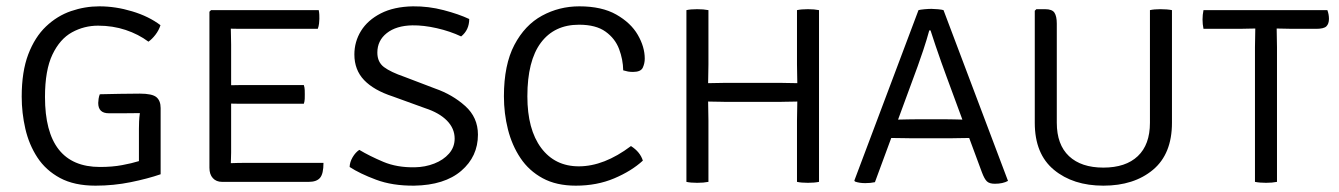

<svg xmlns="http://www.w3.org/2000/svg" viewBox="-20 -574 4225 606"><path d="M295 -276.5Q326.5 -277 357.5 -277.8Q388.5 -278.5 421.5 -278.5Q460.5 -278.5 473.8 -267.2Q487 -256 487 -233V-24Q446.5 -10 392.5 1Q338.5 12 281.5 12Q214.5 12 169.5 -12.2Q124.5 -36.5 98 -77Q71.5 -117.5 60 -167.5Q48.5 -217.5 48.5 -269Q48.5 -348 69.2 -402.5Q90 -457 125.2 -490.5Q160.5 -524 204.2 -539Q248 -554 293.5 -554Q345 -554 397.2 -538.2Q449.5 -522.5 486.5 -494.5Q481.5 -478.5 470.5 -464.2Q459.5 -450 448.5 -442.5Q417 -466 376.5 -479.5Q336 -493 289.5 -493Q245.5 -493 207.2 -472Q169 -451 145.5 -401.8Q122 -352.5 122 -268Q122 -47 295.5 -47Q334.5 -47 365.2 -52.8Q396 -58.5 418.5 -65.5V-167.5Q418.5 -177.5 419 -190.5Q419.5 -203.5 421.5 -217Q395.5 -216.5 370 -216.5Q344.5 -216.5 323.5 -216.5Q290 -216.5 290 -249Q290 -254 291.2 -262.2Q292.5 -270.5 295 -276.5Z M1001 -60Q1001 -25.5 990.2 -12.8Q979.5 0 954.5 0H681Q662.5 0 651.8 -11.8Q641 -23.5 641 -44.5V-537L646 -542H986Q987.5 -534.5 987.8 -527.5Q988 -520.5 988 -514.5Q988 -508.5 987 -499.8Q986 -491 983 -483H762.5Q751.5 -483 737.2 -483Q723 -483 708.5 -483.5Q708.5 -474 709 -461Q709.5 -448 709.5 -433V-305Q724 -305.5 738 -305.5Q752 -305.5 762.5 -305.5H939Q941.5 -298 941.8 -289.5Q942 -281 942 -276Q942 -270 941.8 -262Q941.5 -254 939 -246.5H762.5Q752 -246.5 738 -246.5Q724 -246.5 709.5 -247V-92.5Q709.5 -83.5 709 -73Q708.5 -62.5 708.5 -59Q729.5 -60 763 -60Z M1083.5 -47Q1084 -62.5 1093 -77.8Q1102 -93 1114 -101Q1146.5 -81.5 1189.8 -63.2Q1233 -45 1289 -46Q1322 -46.5 1350.8 -57.8Q1379.5 -69 1397.2 -89.2Q1415 -109.5 1415 -136.5Q1415 -168.5 1390.8 -193.2Q1366.5 -218 1322 -232.5L1220 -269.5Q1160 -289 1129.2 -321.2Q1098.5 -353.5 1098.5 -402Q1098.5 -442.5 1119.5 -476.5Q1140.5 -510.5 1182 -531.8Q1223.5 -553 1283.5 -554Q1332.5 -554.5 1380.2 -542Q1428 -529.5 1461 -514Q1461 -479.5 1435.5 -459Q1400.5 -475.5 1358.8 -485Q1317 -494.5 1281.5 -494Q1230.5 -493 1200.8 -469.5Q1171 -446 1171 -408Q1171 -378 1192 -362.2Q1213 -346.5 1256.5 -331.5L1353.5 -294.5Q1408 -275.5 1448.2 -239.5Q1488.5 -203.5 1488.5 -149Q1488.5 -80 1435.8 -34.8Q1383 10.5 1287 12Q1218.5 12.5 1167 -6.8Q1115.5 -26 1083.5 -47Z M1947 -352Q1946.5 -386 1934 -419.2Q1921.5 -452.5 1891.2 -474.2Q1861 -496 1807.5 -496Q1729.5 -496 1687 -439Q1644.5 -382 1644.5 -270Q1644.5 -165.5 1688 -107.2Q1731.5 -49 1807 -49Q1886.5 -49 1971.5 -113Q2000.5 -94.5 2009 -67Q1973 -34 1918.5 -11Q1864 12 1797.5 12Q1736 12 1692.8 -11.5Q1649.5 -35 1622.8 -75Q1596 -115 1583.2 -165.5Q1570.5 -216 1570.5 -270Q1570.5 -369.5 1603.5 -432.2Q1636.5 -495 1690.8 -524.5Q1745 -554 1808.5 -554Q1879.5 -554 1925.2 -528Q1971 -502 1993 -464Q2015 -426 2015 -389Q2015 -374 2008.8 -360.5Q2002.5 -347 1978 -347Q1969 -347 1962.2 -348.2Q1955.5 -349.5 1947 -352Z M2216 0Q2201 3 2180.5 3Q2159.5 3 2146.5 0V-542Q2159.5 -545 2180.5 -545Q2201 -545 2216 -542V-370.5Q2216 -353 2215.5 -340Q2215 -327 2215 -311.5Q2218.5 -311.5 2230.5 -311.8Q2242.5 -312 2254.2 -312.2Q2266 -312.5 2269 -312.5H2442.5Q2445.5 -312.5 2457.2 -312.2Q2469 -312 2481 -311.8Q2493 -311.5 2496.5 -311.5Q2496.5 -327 2496 -340Q2495.5 -353 2495.5 -370.5V-542Q2509 -545 2530 -545Q2550.5 -545 2565 -542V0Q2550.5 3 2530 3Q2509 3 2495.5 0V-193.5Q2495.5 -210.5 2496 -223.8Q2496.5 -237 2496.5 -253.5Q2493 -253.5 2481 -253.2Q2469 -253 2457.2 -252.8Q2445.5 -252.5 2442.5 -252.5H2269Q2266 -252.5 2254.2 -252.8Q2242.5 -253 2230.5 -253.2Q2218.5 -253.5 2215 -253.5Q2215 -237 2215.5 -223.8Q2216 -210.5 2216 -193.5Z M2860.5 -137.5Q2857.5 -137.5 2844.2 -137.8Q2831 -138 2815.8 -138.2Q2800.5 -138.5 2793 -138.5L2741.5 1Q2728 4 2711 4Q2692 4 2678.5 -1L2676.5 -4L2879 -542Q2884 -543.5 2897.5 -544.8Q2911 -546 2920 -546Q2928 -546 2941 -544.8Q2954 -543.5 2958 -542L3161.5 -3Q3145 6 3120 6Q3103 6 3095 -1.5Q3087 -9 3079 -30.5L3039 -138.5Q3032.5 -138.5 3018.5 -138.2Q3004.5 -138 2992 -137.8Q2979.5 -137.5 2977 -137.5ZM2876.5 -365 2814.5 -196.5Q2825 -197 2845.5 -197.2Q2866 -197.5 2870 -197.5H2968.5Q2972 -197.5 2989.8 -197.2Q3007.5 -197 3017.5 -196.5L2967 -333.5Q2960 -352 2950.8 -378.2Q2941.5 -404.5 2932.5 -431Q2923.5 -457.5 2917 -478H2913Q2905 -448.5 2894 -415.5Q2883 -382.5 2876.5 -365Z M3679 -186.5Q3679 -88 3619 -38Q3559 12 3462.5 12Q3367 12 3306.5 -38Q3246 -88 3246 -186.5V-540L3251 -545H3278.5Q3301 -545 3308.2 -533.8Q3315.5 -522.5 3315.5 -499.5V-186.5Q3315.5 -117.5 3354 -81.2Q3392.5 -45 3462.5 -45Q3533 -45 3571.2 -81.2Q3609.5 -117.5 3609.5 -186.5V-542Q3622.5 -545 3642.5 -545Q3664 -545 3679 -542Z M3941 -425Q3941 -440.5 3941.5 -454Q3942 -467.5 3942 -484Q3933 -484 3917 -483.5Q3901 -483 3892 -483H3778.5Q3775.5 -497.5 3775.5 -512.5Q3775.5 -527 3778.5 -542H4169.5Q4174.5 -528.5 4174.5 -514.5Q4174.5 -499 4166.5 -491Q4158.5 -483 4134 -483H4059.5Q4051 -483 4034.2 -483.5Q4017.5 -484 4009.5 -484Q4009.5 -467.5 4010 -454Q4010.5 -440.5 4010.5 -425V0Q3995.5 3 3976 3Q3955.5 3 3941 0Z"/></svg>

Font: Signika Negative SC Light
Style: Regular
Weight: 300
Designer: Anna Giedryś
Foundry: Anna Giedryś
Version: Version 2.000; ttfautohint (v1.8.3) -l 8 -r 50 -G 200 -x 9 -